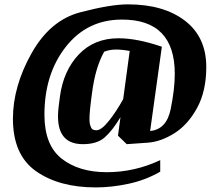

<svg xmlns="http://www.w3.org/2000/svg" viewBox="-20 -691 978 863"><path d="M765.6 -359.4Q765.6 -603.5 527.8 -603Q372.1 -603 275.9 -480.7Q179.7 -358.4 179.7 -175.3Q179.7 -38.6 257.3 22.2Q335 83 460 83Q585 83 700.2 28.8V80.6Q634.3 118.7 557.9 135Q481.4 151.4 410.6 151.4Q245.6 151.4 141.8 78.4Q38.1 5.4 38.1 -157.2Q38.1 -302.2 121.6 -451.2Q205.1 -600.1 340.8 -635.7Q476.6 -671.4 554.7 -671.4Q715.3 -671.4 811.3 -597.9Q907.2 -524.4 907.2 -389.6Q907.2 -281.7 866 -206.1Q824.7 -130.4 764.2 -92.3Q703.6 -54.2 645.5 -49.8L549.8 -43L510.3 -81.1L521.5 -164.1Q484.9 -103.5 450.4 -73.2Q416 -43 352.5 -43Q222.2 -43 243.7 -212.4L249.5 -257.8Q265.1 -373.5 334.2 -446.3Q403.3 -519 512.7 -519Q596.7 -519 707.5 -481L654.8 -102.1Q728.5 -109.4 747.1 -200.2Q765.6 -291 765.6 -359.4ZM448.2 -458.5Q408.2 -387.2 393.6 -272.9L389.2 -239.3Q378.9 -157.7 383.5 -136.5Q388.2 -115.2 395 -110.4Q401.9 -105.5 413.6 -105.5Q436 -105.5 470.2 -148.7Q504.4 -191.9 533.7 -245.6L563 -461.9Q529.3 -468.3 501 -468.3Q472.7 -468.3 448.2 -458.5Z"/></svg>

Font: NoticiaText-BoldItalic
Style: Bold Italic
Weight: 700
Italic angle: -8°
Designer: JM Sole
Foundry: JM Sole
Version: Version 1.003